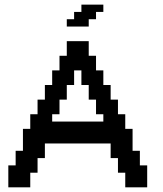

<svg xmlns="http://www.w3.org/2000/svg" viewBox="-20 -801 696 821"><path d="M421.9 -281.2V-312.5H390.6V-375H359.4V-437.5H328.1V-500H296.9V-437.5H265.6V-375H234.4V-312.5H203.1V-281.2ZM15.6 0V-93.8H46.9V-156.2H78.1V-250H109.4V-312.5H140.6V-375H171.9V-437.5H203.1V-500H234.4V-562.5H265.6V-625H359.4V-562.5H390.6V-500H421.9V-437.5H453.1V-375H484.4V-312.5H515.6V-250H546.9V-156.2H578.1V-93.8H609.4V0H515.6V-62.5H484.4V-125H453.1V-187.5H171.9V-125H140.6V-62.5H109.4V0ZM265.6 -687.5V-718.8H296.9V-750H328.1V-781.2H421.9V-750H390.6V-718.8H359.4V-687.5Z"/></svg>

Font: Terminal Grotesque
Style: Regular
Weight: 400
Designer: Raphaël Bastide
Foundry: http://raphaelbastide.com
Version: Version 1.0